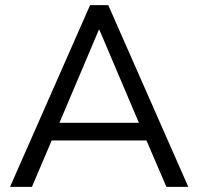

<svg xmlns="http://www.w3.org/2000/svg" viewBox="-20 -725 769 745"><path d="M19 0 329.5 -705H400.1L710.6 0H625.7L539.1 -201.2L578.8 -180H149.3L189.6 -201.2L104 0ZM363.6 -609.5 202.9 -230.3 179 -248.6H549.1L526.7 -230.3L365.6 -609.5Z"/></svg>

Font: Nunito Sans 12pt ExtraLight
Style: Regular
Weight: 200
Designer: Vernon Adams
Foundry: Vernon Adams
Version: Version 3.101;gftools[0.9.27]